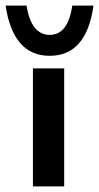

<svg xmlns="http://www.w3.org/2000/svg" viewBox="-41 -668 355 688"><path d="M189 -423V0H77V-423ZM-21 -648H54Q71 -543 137 -543Q203 -543 218 -648H294Q269 -468 137 -468Q6 -468 -21 -648Z"/></svg>

Font: Josefin Sans SemiBold
Style: Regular
Weight: 600
Designer: Santiago Orozco
Foundry: Typemade
Version: Version 2.000